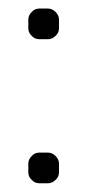

<svg xmlns="http://www.w3.org/2000/svg" viewBox="-20 -420 200 440"><path d="M89.8 -70.3Q99.6 -70.3 107.4 -62.5Q115.2 -54.7 115.2 -44.9Q115.2 -38.1 115.2 -34.2Q115.2 -30.3 115.2 -25.4Q115.2 -14.6 107.4 -7.8Q99.6 0 89.8 0Q89.8 0 82 0Q75.2 0 70.3 0Q59.6 0 52.7 -7.8Q44.9 -14.6 44.9 -25.4Q44.9 -31.2 44.9 -36.1Q44.9 -40 44.9 -44.9Q44.9 -54.7 52.7 -62.5Q59.6 -70.3 70.3 -70.3Q77.1 -70.3 89.8 -70.3ZM89.8 -400.4Q99.6 -400.4 107.4 -392.6Q115.2 -384.8 115.2 -375Q115.2 -368.2 115.2 -364.3Q115.2 -360.4 115.2 -355.5Q115.2 -344.7 107.4 -337.9Q99.6 -330.1 89.8 -330.1Q89.8 -330.1 82 -330.1Q75.2 -330.1 70.3 -330.1Q59.6 -330.1 52.7 -337.9Q44.9 -344.7 44.9 -355.5Q44.9 -361.3 44.9 -366.2Q44.9 -370.1 44.9 -375Q44.9 -384.8 52.7 -392.6Q59.6 -400.4 70.3 -400.4Q77.1 -400.4 89.8 -400.4Z"/></svg>

Font: Moonwalk
Style: Regular
Weight: 400
Designer: BarCoded
Foundry: BarCoded
Version: Version 1.0